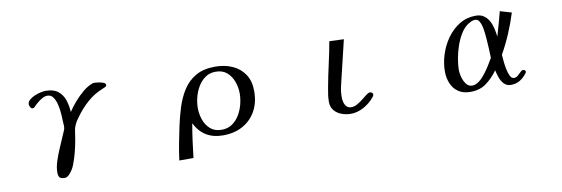

<svg xmlns="http://www.w3.org/2000/svg" viewBox="-51 -913 4102 1401"><g transform="rotate(-10 2000.0 -213.0)"><path d="M757 -514Q757 -504 745.5 -499Q734 -494 727 -491Q662 -465 611.5 -420.5Q561 -376 521 -320Q513 -309 505 -297.5Q497 -286 491 -273Q478 -248 474.5 -219.5Q471 -191 466 -163Q458 -117 446.5 -71.5Q435 -26 418 18Q414 31 402 51Q390 71 374.5 86.5Q359 102 343 102Q315 102 305 91Q295 80 295 53Q295 17 308.5 -26Q322 -69 340.5 -111.5Q359 -154 373 -187Q379 -202 386 -217Q393 -232 399 -248Q402 -260 402 -272Q402 -280 401 -289Q400 -298 400 -307Q400 -327 397.5 -360.5Q395 -394 387.5 -428.5Q380 -463 364 -487Q348 -511 320 -511Q302 -511 281.5 -499.5Q261 -488 243 -472.5Q225 -457 213 -444Q213 -444 212 -443Q211 -442 210 -441Q207 -439 199 -439Q189 -439 182.5 -451.5Q176 -464 176 -472Q176 -490 191.5 -504Q207 -518 230 -528Q253 -538 276 -543Q299 -548 314 -548Q372 -548 404.5 -522.5Q437 -497 451.5 -455.5Q466 -414 469 -364Q490 -397 521 -433Q552 -469 588 -499Q624 -529 661 -542Q665 -544 668.5 -544Q672 -544 675 -544Q684 -544 703.5 -541.5Q723 -539 740 -532.5Q757 -526 757 -514Z M1706 -284Q1706 -329 1690.5 -371.5Q1675 -414 1643 -442Q1611 -470 1560 -470Q1515 -470 1482.5 -447Q1450 -424 1428.5 -388Q1407 -352 1396.5 -310.5Q1386 -269 1386 -231Q1386 -187 1401 -144Q1416 -101 1448 -73Q1480 -45 1531 -45Q1576 -45 1609 -67.5Q1642 -90 1663.5 -126Q1685 -162 1695.5 -203.5Q1706 -245 1706 -284ZM1813 -282Q1813 -197 1778 -134.5Q1743 -72 1680.5 -37.5Q1618 -3 1533 -3Q1390 -3 1327 -129Q1316 -67 1307.5 -4Q1299 59 1292 122H1187Q1195 60 1206.5 -0.5Q1218 -61 1231 -122Q1246 -193 1267.5 -261Q1289 -329 1325 -385Q1361 -441 1418.5 -474Q1476 -507 1563 -507Q1633 -507 1689.5 -482Q1746 -457 1779.5 -407Q1813 -357 1813 -282Z M2664 -108Q2664 -100 2660 -94.5Q2656 -89 2651 -83Q2620 -46 2574 -21Q2528 4 2479 4Q2445 4 2412 -8Q2379 -20 2357.5 -45.5Q2336 -71 2336 -109Q2336 -135 2339.5 -161Q2343 -187 2348 -212Q2363 -295 2382 -378Q2401 -461 2416 -545L2523 -541Q2509 -481 2494.5 -421.5Q2480 -362 2466 -303Q2456 -259 2445 -215Q2434 -171 2434 -125Q2434 -108 2439 -89Q2444 -70 2456.5 -56.5Q2469 -43 2490 -43Q2513 -43 2535.5 -55.5Q2558 -68 2578.5 -84.5Q2599 -101 2615.5 -113.5Q2632 -126 2642 -126Q2650 -126 2657 -121Q2664 -116 2664 -108Z M3556 -221Q3555 -259 3553 -296.5Q3551 -334 3548 -371Q3547 -384 3544.5 -407.5Q3542 -431 3536.5 -455.5Q3531 -480 3520 -497Q3509 -514 3491 -514Q3475 -514 3463 -508.5Q3451 -503 3438 -495Q3406 -474 3382 -435Q3358 -396 3342 -349Q3326 -302 3318 -255.5Q3310 -209 3310 -173Q3310 -151 3318 -121Q3326 -91 3343 -68Q3360 -45 3388 -45Q3413 -45 3438.5 -64.5Q3464 -84 3486.5 -113.5Q3509 -143 3527 -172.5Q3545 -202 3556 -221ZM3790 -78Q3790 -71 3783 -64Q3761 -35 3732.5 -18Q3704 -1 3666 -1Q3635 -1 3615.5 -22Q3596 -43 3586 -72Q3576 -101 3571 -126Q3532 -72 3484.5 -37Q3437 -2 3366 -2Q3313 -2 3277.5 -26.5Q3242 -51 3225 -92Q3208 -133 3208 -182Q3208 -242 3228 -305.5Q3248 -369 3286.5 -423Q3325 -477 3379 -510Q3433 -543 3500 -543Q3536 -543 3559.5 -526.5Q3583 -510 3597.5 -483.5Q3612 -457 3619 -425.5Q3626 -394 3629 -365Q3643 -410 3655 -455Q3667 -500 3679 -545L3764 -520Q3740 -444 3709 -371Q3678 -298 3639 -229Q3640 -216 3642.5 -187Q3645 -158 3651 -125.5Q3657 -93 3668 -70Q3679 -47 3697 -47Q3713 -47 3726.5 -58.5Q3740 -70 3751 -81.5Q3762 -93 3772 -93Q3777 -93 3783.5 -88.5Q3790 -84 3790 -78Z"/></g></svg>

Font: Kaisei HarunoUmi Medium
Style: Regular
Weight: 500
Designer: Font-Kai, 金井和夫
Foundry: KAZUO KANAI
Version: Version 5.003